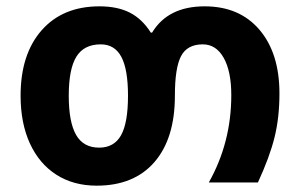

<svg xmlns="http://www.w3.org/2000/svg" viewBox="-20 -576 956 606"><path d="M45 -274Q45 -405 111.5 -480.5Q178 -556 294 -556Q351 -556 390 -536Q429 -516 456 -473H460Q510 -556 626 -556Q736 -556 799 -482Q862 -408 862 -281Q862 -205 846.5 -142.5Q831 -80 794 0H639Q710 -126 710 -276Q710 -351 686 -393.5Q662 -436 620 -436Q571 -436 551.5 -399Q532 -362 532 -274Q532 -139 467.5 -64.5Q403 10 285 10Q212 10 158 -24.5Q104 -59 74.5 -123Q45 -187 45 -274ZM384 -274Q384 -357 363 -396.5Q342 -436 298 -436Q245 -436 221 -397Q197 -358 197 -274Q197 -191 220 -150.5Q243 -110 293 -110Q340 -110 362 -149Q384 -188 384 -274Z"/></svg>

Font: Noto Sans Georgian
Style: Regular
Weight: 600
Designer: Monotype Design team
Foundry: Monotype Imaging Inc.
Version: Version 1.000